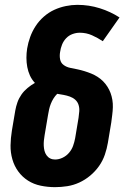

<svg xmlns="http://www.w3.org/2000/svg" viewBox="-20 -764 540 792"><path d="M207 8Q177 8 148 2Q119 -4 95.5 -19Q72 -34 55.5 -56.5Q39 -79 31 -107Q23 -135 23.5 -164.5Q24 -194 29 -225L43 -308Q46 -325 52 -342Q58 -359 68.5 -374Q79 -389 93.5 -401Q108 -413 124 -422Q111 -436 103.5 -452.5Q96 -469 92.5 -487.5Q89 -506 89 -525.5Q89 -545 92 -564Q96 -588 104.5 -611.5Q113 -635 127 -656.5Q141 -678 161 -695.5Q181 -713 204 -723.5Q227 -734 251.5 -739Q276 -744 299 -744Q347 -744 391.5 -730Q436 -716 473 -692L404 -594Q383 -608 359.5 -618.5Q336 -629 309 -629Q294 -629 279 -623.5Q264 -618 253 -606.5Q242 -595 236 -580Q230 -565 228 -550Q225 -534 228 -519Q231 -504 243 -495.5Q255 -487 270 -484Q285 -481 299.5 -478Q314 -475 328.5 -470.5Q343 -466 356.5 -460.5Q370 -455 382.5 -447Q395 -439 405 -429Q415 -419 423 -406.5Q431 -394 436 -380.5Q441 -367 443.5 -352Q446 -337 445.5 -321.5Q445 -306 443 -290.5Q441 -275 439 -259L425 -175Q421 -151 412.5 -126Q404 -101 388.5 -79Q373 -57 352 -39.5Q331 -22 307 -11Q283 0 257.5 4Q232 8 207 8ZM207 -106Q223 -106 238.5 -113.5Q254 -121 265 -134Q276 -147 281.5 -162.5Q287 -178 290 -194L304 -278Q306 -291 307 -305Q308 -319 304 -331.5Q300 -344 290.5 -352.5Q281 -361 268.5 -365.5Q256 -370 242.5 -372.5Q229 -375 216 -377Q207 -368 200.5 -357.5Q194 -347 189.5 -335.5Q185 -324 182.5 -312.5Q180 -301 178 -289L164 -206Q162 -195 161 -184Q160 -173 160.5 -162.5Q161 -152 163.5 -142Q166 -132 172 -123.5Q178 -115 187 -110.5Q196 -106 207 -106Z"/></svg>

Font: Iosevka SS04 Heavy Oblique
Style: Regular
Weight: 900
Italic angle: -9°
Monospace: yes
Designer: Belleve Invis
Foundry: Belleve Invis
Version: Version 19.0.0; ttfautohint (v1.8.4)